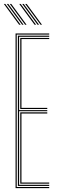

<svg xmlns="http://www.w3.org/2000/svg" viewBox="-22 -973 299 993"><path d="M58.5 0V-800H232.5V-794.2H64.5V-5.8H232.5V0ZM82.8 -23.2V-392H222.5V-386H89V-29H232.5V-23.2ZM70.5 -11.5V-788.5H232.5V-782.8H76.8V-403.5H222.5V-397.8H76.8V-17.2H232.5V-11.5ZM82.8 -409.2V-776.8H232.5V-771H89V-415H222.5V-409.2ZM107.8 -845 28.5 -952.8H36.2L115.5 -845ZM77 -845 -2.2 -952.8H5.2L84.8 -845ZM92.5 -845 13 -952.8H20.8L100 -845ZM187.8 -845 108.2 -952.8H116L195.2 -845ZM156.8 -845 77.5 -952.8H85.2L164.5 -845ZM172.2 -845 92.8 -952.8H100.5L180 -845Z"/></svg>

Font: Big Shoulders Inline Display Thin ExtraLight
Style: Regular
Weight: 250
Version: Version 2.002